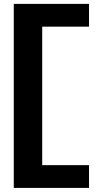

<svg xmlns="http://www.w3.org/2000/svg" viewBox="-20 -744 529 962"><path d="M49 197.5H426V83.5H191.5V-610.5H426V-724.5H49Z"/></svg>

Font: Anybody ExtraExpanded SemiBold
Style: Regular
Weight: 600
Width: 8
Version: Version 1.113;gftools[0.9.25]